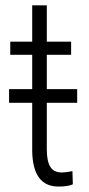

<svg xmlns="http://www.w3.org/2000/svg" viewBox="-20 -683 330 713"><path d="M153.8 -663.1V-528.3H244.1V-479.5H153.8V-352.1H266.6V-301.3H153.8V-128.4Q153.8 -85 166.7 -63.7Q179.7 -42.5 210 -42.5Q223.1 -42.5 249 -47.4L250.5 1.5Q231.9 9.8 197.3 9.8Q102.1 9.8 99.6 -121.1V-301.3H13.7V-352.1H99.6V-479.5H18.1V-528.3H99.6V-663.1Z"/></svg>

Font: Roboto Condensed Light
Style: Regular
Weight: 300
Designer: Google
Version: Version 2.134; 2016